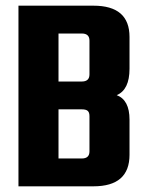

<svg xmlns="http://www.w3.org/2000/svg" viewBox="-20 -656 516 676"><path d="M295 -394V-513Q295 -538 268 -538H186V-369H268Q295 -369 295 -394ZM295 -123V-247Q295 -260 289 -265.5Q283 -271 268 -271H186V-98H268Q295 -98 295 -123ZM45 -636H309Q436 -636 436 -526V-414Q436 -340 391 -321Q436 -304 436 -235V-111Q436 0 309 0H45Z"/></svg>

Font: Teko Semibold
Style: Regular
Weight: 600
Designer: Manushi Parikh, Jonny Pinhorn
Foundry: Indian Type Foundry
Version: Version 1.105;PS 1.0;hotconv 1.0.78;makeotf.lib2.5.61930; tt